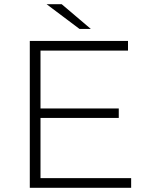

<svg xmlns="http://www.w3.org/2000/svg" viewBox="-20 -895 709 915"><path d="M122 0V-700H590V-654H173V-46H605V0ZM167 -333V-378H546V-333ZM359 -757 202 -875H274L413 -757Z"/></svg>

Font: Montserrat Thin Light
Style: Regular
Weight: 300
Version: Version 9.000